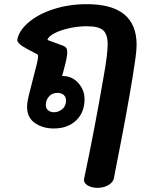

<svg xmlns="http://www.w3.org/2000/svg" viewBox="-20 -612 717 922"><path d="M636 -397Q636 -373 630.5 -332Q625 -291 617 -243Q587 -60 540 176L527 244Q523 264 500 277Q477 290 448 290Q419 290 399.5 277.5Q380 265 384 246Q434 10 478 -246Q497 -352 497 -398Q497 -448 475 -467Q453 -486 397 -486Q355 -486 312 -476.5Q269 -467 240 -451.5Q211 -436 208 -420L284 -392Q294 -388 298.5 -381Q303 -374 303 -361Q303 -347 298 -324Q293 -301 285 -272Q284 -267 282 -260.5Q280 -254 278 -247H281Q326 -247 356 -213.5Q386 -180 386 -136Q386 -72 345.5 -33.5Q305 5 238 5Q186 5 148 -21Q110 -47 110 -99Q110 -119 117.5 -151Q125 -183 140 -239Q163 -323 163 -340Q163 -345 161.5 -348Q160 -351 154 -354Q146 -358 116.5 -373.5Q87 -389 74.5 -400.5Q62 -412 63 -421Q70 -463 115.5 -503Q161 -543 235.5 -567.5Q310 -592 397 -592Q636 -592 636 -397ZM200 -109Q200 -91 211.5 -82Q223 -73 240 -73Q261 -73 279 -88Q297 -103 297 -129Q297 -146 286 -156Q275 -166 256 -166Q230 -166 215 -148.5Q200 -131 200 -109Z"/></svg>

Font: Mali
Style: Bold Italic
Weight: 700
Italic angle: -10°
Version: Version 1.000; ttfautohint (v1.6)